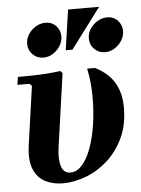

<svg xmlns="http://www.w3.org/2000/svg" viewBox="-54 -803 627 856"><g transform="rotate(-5 259.5 -375.0)"><path d="M345 -490H380Q439 -460 466 -414Q493 -368 493 -303Q493 -225 465 -166.5Q437 -108 392.5 -68.5Q348 -29 295.5 -9.5Q243 10 193 10Q151 10 116 -7Q81 -24 63.5 -64.5Q46 -105 56 -175L93 -435L83 -445H29L34 -480Q60 -480 94.5 -480.5Q129 -481 163.5 -483.5Q198 -486 224 -490L234 -480L187 -149Q180 -97 190.5 -66Q201 -35 230 -35Q259 -35 282.5 -61Q306 -87 323 -133Q340 -179 349 -237.5Q358 -296 358 -360Q358 -392 355 -424Q352 -456 345 -490ZM156 -556Q127 -556 107.5 -575.5Q88 -595 88 -624Q88 -646 100.5 -665.5Q113 -685 133.5 -697.5Q154 -710 177 -710Q206 -710 224.5 -690.5Q243 -671 243 -643Q243 -621 230.5 -601Q218 -581 198 -568.5Q178 -556 156 -556ZM432 -556Q403 -556 383.5 -575.5Q364 -595 364 -624Q364 -646 376.5 -665.5Q389 -685 409.5 -697.5Q430 -710 453 -710Q482 -710 500.5 -690.5Q519 -671 519 -643Q519 -621 506.5 -601Q494 -581 474 -568.5Q454 -556 432 -556ZM422 -760 287 -580H257L283 -760Z"/></g></svg>

Font: Brygada 1918
Style: Bold Italic
Weight: 700
Italic angle: -8°
Designer: Mateusz Machalski | Borys Kosmynka | Przemek Hoffer
Foundry: NIEPODLEGLA 2018
Version: Version 3.006